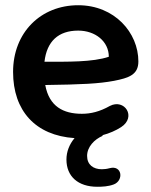

<svg xmlns="http://www.w3.org/2000/svg" viewBox="-20 -519 579 734"><path d="M352 195C371 195 394 194 415 186C454 171 447 111 399 124C388 127 378 128 369 128C337 128 313 111 313 77C313 43 340 14 373 0L371 -2C398 -9 423 -20 443 -33C503 -72 456 -143 400 -114C361 -92 327 -84 293 -84C222 -84 168 -112 153 -194C294 -196 357 -199 416 -210C472 -221 509 -233 509 -284C509 -394 418 -499 279 -499C136 -499 30 -395 30 -244C30 -96 115 -1 265 9C245 33 234 61 234 91C234 155 278 195 352 195ZM150 -283C159 -361 203 -402 279 -402C344 -402 396 -361 396 -302C334 -281 237 -283 150 -283Z"/></svg>

Font: SN Pro SemiBold
Style: Regular
Weight: 600
Designer: Tobias Whetton
Foundry: Supernotes
Version: Version 1.003;Glyphs 3.3 (3324)